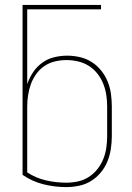

<svg xmlns="http://www.w3.org/2000/svg" viewBox="-20 -755 540 783"><path d="M250 8Q203 8 157 -3.5Q111 -15 72 -42V-735H392V-717H91V-412Q100 -438 115 -460.5Q130 -483 152 -499Q174 -515 200.5 -521.5Q227 -528 254 -528Q280 -528 306 -522Q332 -516 354 -502Q376 -488 392.5 -467.5Q409 -447 419 -422.5Q429 -398 432.5 -372Q436 -346 436 -320V-200Q436 -174 432 -147.5Q428 -121 418 -96.5Q408 -72 391 -51.5Q374 -31 351.5 -17Q329 -3 302.5 2.5Q276 8 250 8ZM250 -10Q274 -10 297.5 -15Q321 -20 341.5 -33Q362 -46 377 -65Q392 -84 401 -106Q410 -128 413.5 -152Q417 -176 417 -200V-320Q417 -344 413.5 -367.5Q410 -391 401 -413.5Q392 -436 377 -455Q362 -474 342 -486.5Q322 -499 298.5 -504.5Q275 -510 251 -510Q227 -510 204 -504.5Q181 -499 161.5 -486Q142 -473 128 -453.5Q114 -434 106 -412Q98 -390 94.5 -366.5Q91 -343 91 -320V-52Q126 -29 167 -19.5Q208 -10 250 -10Z"/></svg>

Font: Iosevka SS18 Thin
Style: Regular
Weight: 100
Monospace: yes
Designer: Belleve Invis
Foundry: Belleve Invis
Version: Version 25.1.1; ttfautohint (v1.8.4)